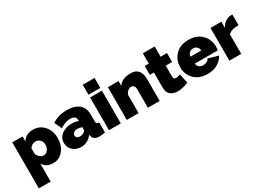

<svg xmlns="http://www.w3.org/2000/svg" viewBox="-22 -1595 3646 2672"><g transform="rotate(-30 1801.0 -258.5)"><path d="M402 10Q284 10 238 -78V213H48V-526H213V-447Q271 -536 383 -536Q488 -536 557 -459Q626 -382 626 -265Q626 -146 562.5 -68Q499 10 402 10ZM336 -150Q377 -150 404.5 -184Q432 -218 432 -266Q432 -315 403.5 -345.5Q375 -376 328 -376Q276 -376 238 -322V-231Q252 -196 279 -173Q306 -150 336 -150Z M849 10Q770 10 717.5 -38Q665 -86 665 -159Q665 -238 728.5 -288.5Q792 -339 892 -339Q956 -339 998 -319V-335Q998 -408 907 -408Q830 -408 744 -351L689 -469Q793 -536 926 -536Q1052 -536 1120 -479Q1188 -422 1188 -312V-210Q1188 -183 1198 -172Q1208 -161 1234 -160V0Q1184 10 1144 10Q1047 10 1032 -63L1028 -82Q956 10 849 10ZM906 -126Q943 -126 973 -146Q998 -163 998 -183V-222Q960 -236 925 -236Q891 -236 867.5 -219Q844 -202 844 -176Q844 -154 861.5 -140Q879 -126 906 -126Z M1488 0H1298V-526H1488ZM1488 -570H1298V-730H1488Z M2113 -346V0H1923V-296Q1923 -333 1906.5 -351.5Q1890 -370 1865 -370Q1840 -370 1813 -348.5Q1786 -327 1774 -295V0H1584V-526H1755V-448Q1812 -536 1953 -536Q2113 -536 2113 -346Z M2540 -179 2574 -29Q2482 11 2399 11Q2328 11 2284.5 -25.5Q2241 -62 2241 -142V-383H2176V-526H2241V-691H2431V-526H2534V-383H2431V-209Q2431 -162 2472 -162Q2499 -162 2540 -179Z M2882 10Q2749 10 2671.5 -67.5Q2594 -145 2594 -256Q2594 -376 2670 -456Q2746 -536 2882 -536Q3017 -536 3093.5 -457Q3170 -378 3170 -263Q3170 -232 3165 -205H2796Q2799 -166 2825.5 -146Q2852 -126 2888 -126Q2920 -126 2947 -140.5Q2974 -155 2983 -179L3144 -133Q3110 -68 3042.5 -29Q2975 10 2882 10ZM2792 -319H2966Q2962 -357 2938.5 -379Q2915 -401 2879 -401Q2843 -401 2819.5 -379Q2796 -357 2792 -319Z M3590 -535V-364Q3464 -364 3423 -312V0H3233V-526H3407V-426Q3435 -478 3477 -507Q3519 -536 3566 -536Q3585 -536 3590 -535Z"/></g></svg>

Font: Raleway
Style: Heavy
Weight: 900
Designer: Matt McInerney, Pablo Impallari, Rodrigo Fuenzalida
Foundry: Matt McInerney, Pablo Impallari, Rodrigo Fuenzalida
Version: Version 2.001